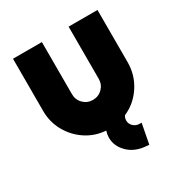

<svg xmlns="http://www.w3.org/2000/svg" viewBox="-162 -632 871 921"><g transform="rotate(-30 274.0 -171.0)"><path d="M40 -513H200V-224Q200 -193 221.5 -171.5Q243 -150 274 -150Q305 -150 326.5 -171.5Q348 -193 348 -224V-513H508V-224Q508 -153 470 -95Q432 -37 370 -10Q362 1 362 16Q362 34 376 47.5Q390 61 411 61H421L400 171L386 170Q324 166 286.5 129.5Q249 93 249 45Q249 29 255 9Q195 5 146 -27.5Q97 -60 68.5 -111.5Q40 -163 40 -224Z"/></g></svg>

Font: Lineal Heavy
Style: Regular
Weight: 900
Designer: Created by Frank Adebiaye with contributions from Anton Moglia & Ariel Martín Pérez
Created by Frank ADEBIAYE with FontF
Foundry: Velvetyne Type Foundry
Version: Version 2.000